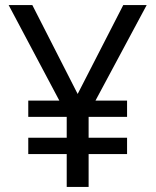

<svg xmlns="http://www.w3.org/2000/svg" viewBox="-20 -734 612 754"><path d="M285 -365 464 -714H556L355 -339H479V-275H328V-193H479V-129H328V0H242V-129H91V-193H242V-275H91V-339H213L14 -714H107Z"/></svg>

Font: Noto Sans Bassa Vah
Style: Regular
Weight: 400
Designer: Monotype Design Team
Foundry: Monotype Imaging Inc.
Version: Version 2.002